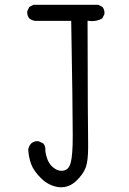

<svg xmlns="http://www.w3.org/2000/svg" viewBox="-20 -791 540 803"><path d="M234.9 -7.8Q269.5 -7.8 296.4 -32.2Q327.1 -60.1 338.9 -91.3Q348.6 -119.1 348.6 -174.8Q348.6 -181.6 348.6 -189.5Q347.2 -256.8 346.2 -704.1Q357.9 -702.6 364.3 -702.6Q370.6 -702.6 376.2 -703.4Q381.8 -704.1 387.2 -705.6Q398.4 -708.5 407.7 -713.9L416.5 -731.4Q417 -734.4 417 -738.8Q417 -743.2 415 -749.8Q413.1 -756.3 408.2 -762.2L390.6 -771H120.1L103 -762.2L94.2 -745.1Q93.8 -742.7 93.8 -740.2Q93.8 -724.6 102.5 -713.9Q113.3 -705.6 127.4 -703.6H277.8Q284.2 -338.4 284.2 -226.1Q284.2 -197.8 283.7 -185.1Q281.7 -121.1 272 -99.6Q261.7 -76.7 237.8 -76.7Q214.8 -76.7 194.8 -97.7Q175.8 -118.2 169.4 -159.2Q169.9 -162.6 169.9 -165Q169.9 -180.7 161.1 -190.9L143.1 -199.7Q139.2 -200.7 136 -200.7Q132.8 -200.7 128.4 -200Q124 -199.2 118.7 -196.5Q113.3 -193.8 108.9 -189.5Q100.1 -178.7 98.1 -165Q100.1 -132.3 110.4 -104.5Q121.1 -75.7 152.3 -44.9Q183.6 -14.2 225.1 -8.3Q230 -7.8 234.9 -7.8Z"/></svg>

Font: Bakudai
Style: Light
Weight: 300
Version: Version 1.48